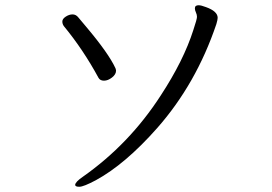

<svg xmlns="http://www.w3.org/2000/svg" viewBox="-20 -697 1040 733"><path d="M346 -9Q458 -70 580 -208Q729 -377 806 -605Q811 -622 811 -629Q811 -654 766 -670Q748 -677 738 -677Q724 -677 724 -665Q724 -658 728 -649.5Q732 -641 732 -632.5Q732 -624 718 -582Q681 -466 594 -333Q474 -147 296 -22Q267 -2 267 9Q267 16 283 16Q299 16 346 -9ZM423 -427Q423 -430 421 -436Q395 -493 308 -596Q288 -619 279 -630.5Q270 -642 257 -642Q244 -642 231 -633.5Q218 -625 218 -615Q218 -605 224 -597Q298 -507 356 -400Q362 -389 377 -389Q392 -389 407.5 -401Q423 -413 423 -427Z"/></svg>

Font: LXGW WenKai TC
Style: Regular
Weight: 400
Designer: LXGW / Fontworks Inc.
Foundry: LXGW / Fontworks Inc.
Version: Version 1.330